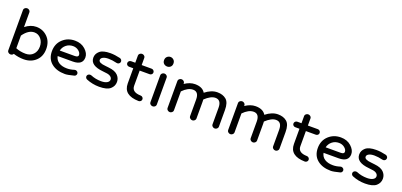

<svg xmlns="http://www.w3.org/2000/svg" viewBox="13 -1441 4786 2284"><g transform="rotate(20 2405.5 -298.5)"><path d="M105 12Q89 12 76.5 1.5Q64 -9 64 -24V-537Q64 -551 76.5 -561.5Q89 -572 105 -572Q120 -572 132.5 -561.5Q145 -551 145 -537V-349Q212 -402 284 -402Q367 -402 425 -345Q483 -288 483 -194Q483 -100 423 -43.5Q363 13 270 13Q205 13 140 -8Q128 12 105 12ZM284 -332Q209 -332 145 -241V-81Q202 -57 270 -57Q329 -57 365.5 -95Q402 -133 402 -194Q402 -252 368.5 -292Q335 -332 284 -332Z M793 10Q685 10 620 -43.5Q555 -97 555 -193Q555 -288 618 -346.5Q681 -405 772 -405Q852 -405 903.5 -358Q955 -311 955 -259Q955 -162 829 -162H639Q649 -112 689.5 -86.5Q730 -61 793 -61Q837 -61 882 -76Q896 -81 910 -74.5Q924 -68 929 -55Q934 -42 927.5 -28.5Q921 -15 907 -11Q826 10 793 10ZM772 -336Q723 -336 687 -307Q651 -278 640 -232H829Q874 -232 874 -259Q874 -287 844 -311.5Q814 -336 772 -336Z M1226 13Q1142 13 1064 -19Q1050 -25 1044.5 -38.5Q1039 -52 1045 -65Q1051 -78 1065.5 -83Q1080 -88 1094 -83Q1155 -57 1226 -57Q1273 -57 1300 -72.5Q1327 -88 1327 -113Q1327 -136 1306 -151.5Q1285 -167 1248 -170L1207 -175Q1044 -190 1044 -290Q1044 -339 1084.5 -374Q1125 -409 1219 -409Q1275 -409 1343 -393Q1357 -389 1365 -376.5Q1373 -364 1369 -350Q1366 -336 1352.5 -328.5Q1339 -321 1324 -325Q1268 -339 1219 -339Q1176 -339 1150.5 -325.5Q1125 -312 1125 -290Q1125 -253 1214 -246L1257 -241Q1336 -233 1372 -197.5Q1408 -162 1408 -113Q1408 -60 1366.5 -23.5Q1325 13 1226 13Z M1741 -333H1615V-141Q1615 -60 1727 -58Q1742 -58 1752.5 -47.5Q1763 -37 1763 -23Q1763 -8 1752 2Q1741 12 1726 12Q1534 8 1534 -141V-333H1482Q1466 -333 1455.5 -343Q1445 -353 1445 -367Q1445 -382 1455.5 -392.5Q1466 -403 1482 -403H1534V-495Q1534 -509 1546.5 -519.5Q1559 -530 1575 -530Q1590 -530 1602.5 -519.5Q1615 -509 1615 -495V-403H1741Q1756 -403 1766.5 -392.5Q1777 -382 1777 -367Q1777 -353 1766.5 -343Q1756 -333 1741 -333Z M1864 -22V-365Q1864 -380 1876.5 -390.5Q1889 -401 1905 -401Q1920 -401 1932.5 -390.5Q1945 -380 1945 -365V-22Q1945 -7 1933 3.5Q1921 14 1905 14Q1889 14 1876.5 3.5Q1864 -7 1864 -22ZM1906 -490Q1880 -490 1862.5 -506Q1845 -522 1845 -549Q1845 -578 1863 -594.5Q1881 -611 1905 -611Q1928 -611 1946 -594.5Q1964 -578 1964 -549Q1964 -521 1946.5 -505.5Q1929 -490 1906 -490Z M2120 9Q2104 9 2091.5 -2Q2079 -13 2079 -27V-372Q2079 -386 2091.5 -396.5Q2104 -407 2120 -407Q2135 -407 2147.5 -396.5Q2160 -386 2160 -372V-362Q2226 -407 2291 -407Q2385 -407 2421 -346Q2498 -407 2574 -407Q2644 -407 2686.5 -370.5Q2729 -334 2729 -239V-27Q2729 -13 2716.5 -2Q2704 9 2689 9Q2673 9 2660.5 -2Q2648 -13 2648 -27V-239Q2648 -337 2574 -337Q2516 -337 2444 -269Q2445 -260 2445 -239V-27Q2445 -13 2432.5 -2Q2420 9 2405 9Q2389 9 2376.5 -2Q2364 -13 2364 -27V-239Q2364 -337 2291 -337Q2227 -337 2160 -268V-27Q2160 -13 2147.5 -2Q2135 9 2120 9Z M2887 9Q2871 9 2858.5 -2Q2846 -13 2846 -27V-372Q2846 -386 2858.5 -396.5Q2871 -407 2887 -407Q2902 -407 2914.5 -396.5Q2927 -386 2927 -372V-362Q2993 -407 3058 -407Q3152 -407 3188 -346Q3265 -407 3341 -407Q3411 -407 3453.5 -370.5Q3496 -334 3496 -239V-27Q3496 -13 3483.5 -2Q3471 9 3456 9Q3440 9 3427.5 -2Q3415 -13 3415 -27V-239Q3415 -337 3341 -337Q3283 -337 3211 -269Q3212 -260 3212 -239V-27Q3212 -13 3199.5 -2Q3187 9 3172 9Q3156 9 3143.5 -2Q3131 -13 3131 -27V-239Q3131 -337 3058 -337Q2994 -337 2927 -268V-27Q2927 -13 2914.5 -2Q2902 9 2887 9Z M3845 -333H3719V-141Q3719 -60 3831 -58Q3846 -58 3856.5 -47.5Q3867 -37 3867 -23Q3867 -8 3856 2Q3845 12 3830 12Q3638 8 3638 -141V-333H3586Q3570 -333 3559.5 -343Q3549 -353 3549 -367Q3549 -382 3559.5 -392.5Q3570 -403 3586 -403H3638V-495Q3638 -509 3650.5 -519.5Q3663 -530 3679 -530Q3694 -530 3706.5 -519.5Q3719 -509 3719 -495V-403H3845Q3860 -403 3870.5 -392.5Q3881 -382 3881 -367Q3881 -353 3870.5 -343Q3860 -333 3845 -333Z M4159 10Q4051 10 3986 -43.5Q3921 -97 3921 -193Q3921 -288 3984 -346.5Q4047 -405 4138 -405Q4218 -405 4269.5 -358Q4321 -311 4321 -259Q4321 -162 4195 -162H4005Q4015 -112 4055.5 -86.5Q4096 -61 4159 -61Q4203 -61 4248 -76Q4262 -81 4276 -74.5Q4290 -68 4295 -55Q4300 -42 4293.5 -28.5Q4287 -15 4273 -11Q4192 10 4159 10ZM4138 -336Q4089 -336 4053 -307Q4017 -278 4006 -232H4195Q4240 -232 4240 -259Q4240 -287 4210 -311.5Q4180 -336 4138 -336Z M4592 13Q4508 13 4430 -19Q4416 -25 4410.5 -38.5Q4405 -52 4411 -65Q4417 -78 4431.5 -83Q4446 -88 4460 -83Q4521 -57 4592 -57Q4639 -57 4666 -72.5Q4693 -88 4693 -113Q4693 -136 4672 -151.5Q4651 -167 4614 -170L4573 -175Q4410 -190 4410 -290Q4410 -339 4450.5 -374Q4491 -409 4585 -409Q4641 -409 4709 -393Q4723 -389 4731 -376.5Q4739 -364 4735 -350Q4732 -336 4718.5 -328.5Q4705 -321 4690 -325Q4634 -339 4585 -339Q4542 -339 4516.5 -325.5Q4491 -312 4491 -290Q4491 -253 4580 -246L4623 -241Q4702 -233 4738 -197.5Q4774 -162 4774 -113Q4774 -60 4732.5 -23.5Q4691 13 4592 13Z"/></g></svg>

Font: Hoogli Semibold
Style: Regular
Weight: 600
Designer: Anand Singh Naorem
Foundry: Brand New Type
Version: Version 1.00 b007